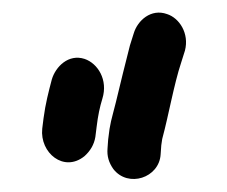

<svg xmlns="http://www.w3.org/2000/svg" viewBox="-20 -676 355 300"><path d="M231 -435 232 -449C233 -454 233 -458 234 -461C243 -494 252 -545 263 -578L269 -597C276 -624 260 -648 241 -654C216 -663 195 -644 189 -624L183 -605C176 -577 168 -546 161 -516C154 -488 152 -485 149 -458L148 -444C147 -432 150 -422 157 -412C180 -382 229 -398 231 -435ZM112 -432C121 -440 127 -450 129 -462L131 -478C133 -495 136 -509 140 -522C149 -551 133 -577 112 -584C87 -592 67 -572 61 -552C56 -533 51 -514 48 -491L46 -475C42 -437 80 -406 112 -432Z"/></svg>

Font: Electronic
Style: Circ
Weight: 900
Version: Version 1.011